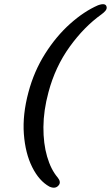

<svg xmlns="http://www.w3.org/2000/svg" viewBox="-20 -761 526 911"><path d="M115 -323.5Q141.5 -423 194 -506Q246.5 -589 312.5 -648Q378.5 -707 445 -736Q482.5 -749.5 486 -727.5Q487.5 -719 480.5 -710.2Q473.5 -701.5 461 -692.5Q379 -634 310.5 -539Q242 -444 210 -323.5Q186.5 -236.5 186 -158.2Q185.5 -80 203.5 -18.2Q221.5 43.5 253.5 81Q270 101.5 260 116Q244.5 138 214.5 124.5Q165.5 97.5 132.8 32Q100 -33.5 93.2 -125.5Q86.5 -217.5 115 -323.5Z"/></svg>

Font: Fraunces 9pt S100
Style: Italic
Weight: 400
Italic angle: -16°
Version: Version 1.000; ttfautohint (v1.8.3)